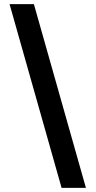

<svg xmlns="http://www.w3.org/2000/svg" viewBox="-20 -795 460 923"><path d="M393 108H276L26 -775H143Z"/></svg>

Font: DM Sans 9pt
Style: Semibold
Weight: 600
Designer: Colophon Foundry, Jonny Pinhorn
Foundry: Colophon Foundry
Version: Version 4.004;gftools[0.9.30]